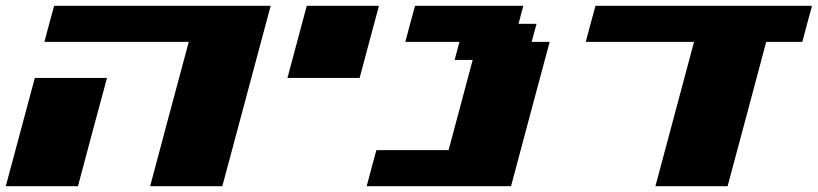

<svg xmlns="http://www.w3.org/2000/svg" viewBox="-20 -645 2832 665"><path d="M500 0H750Q777.8 -104 833.7 -312.3Q889.6 -520.5 917.5 -625H167.5Q161.6 -604 150.4 -562.3Q139.2 -520.5 133.8 -500H633.8Q611.3 -417 566.7 -250Q522 -83 500 0ZM0 0H250Q266.6 -62.5 300 -187.5Q333.5 -312.5 350.6 -375H100.6Q84 -312.5 50.3 -187.5Q16.6 -62.5 0 0Z M975.6 -375H1225.6Q1236.8 -416.5 1259 -500Q1281.2 -583.5 1292.5 -625H1042.5Q1031.2 -583.5 1009 -500Q986.8 -416.5 975.6 -375Z M1250 0H1750Q1772 -83 1816.7 -250Q1861.3 -417 1883.8 -500H1821.3L1838.4 -562.5H1775.9L1792.5 -625H1417.5Q1411.6 -604 1400.4 -562.3Q1389.2 -520.5 1383.8 -500H1571.3L1554.7 -437.5H1617.2L1533.7 -125H1283.7Q1277.8 -104 1266.6 -62.5Q1255.4 -21 1250 0Z M2250 0H2500Q2522.5 -83 2567.1 -250Q2611.8 -417 2633.8 -500H2758.8Q2764.2 -520.5 2775.4 -562.3Q2786.6 -604 2792.5 -625H2042.5Q2036.6 -604 2025.4 -562.3Q2014.2 -520.5 2008.8 -500H2383.8Q2361.8 -417 2316.9 -250Q2272 -83 2250 0Z"/></svg>

Font: Faithful 32x
Style: BoldOblique
Weight: 400
Foundry: Faithful Resource Pack
Version: Version 1.0; January 27, 2023